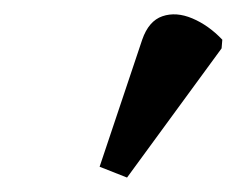

<svg xmlns="http://www.w3.org/2000/svg" viewBox="-20 -747 328 266"><path d="M156 -501 118 -516 177 -692Q186 -718 205 -724.5Q224 -731 246.5 -721.5Q269 -712 288 -692L287 -680Z"/></svg>

Font: Noto Serif ExtraCondensed SemiBold
Style: Italic
Weight: 600
Width: 2
Italic angle: -12°
Designer: Monotype Design Team
Foundry: Monotype Imaging Inc.
Version: Version 2.013